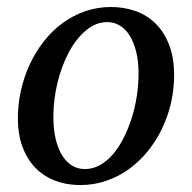

<svg xmlns="http://www.w3.org/2000/svg" viewBox="-20 -514 546 546"><path d="M374 -304.2Q374 -339.8 367.2 -367.2Q360.4 -394.5 348.6 -413.1Q336.9 -431.6 320.6 -441.4Q304.2 -451.2 285.2 -451.2Q252.4 -451.2 224.4 -427.5Q196.3 -403.8 175.8 -365.5Q155.3 -327.1 143.6 -279.1Q131.8 -231 131.8 -182.1Q131.8 -145 138.7 -117.2Q145.5 -89.4 157.7 -70.6Q169.9 -51.8 186 -42.5Q202.1 -33.2 221.2 -33.2Q244.6 -33.2 265.4 -45.2Q286.1 -57.1 303 -77.4Q319.8 -97.7 333 -124.5Q346.2 -151.4 355.5 -181.4Q364.7 -211.4 369.4 -243.2Q374 -274.9 374 -304.2ZM475.1 -299.8Q475.1 -259.3 466.1 -220.5Q457 -181.6 440.2 -147Q423.3 -112.3 399.7 -83.3Q376 -54.2 346.4 -33Q316.9 -11.7 282.2 0.2Q247.6 12.2 209 12.2Q168 12.2 134.8 -1Q101.6 -14.2 78.6 -38.8Q55.7 -63.5 43.2 -98.4Q30.8 -133.3 30.8 -176.8Q30.8 -217.3 39.6 -256.6Q48.3 -295.9 64.7 -331.1Q81.1 -366.2 104.5 -396.2Q127.9 -426.3 157.5 -448Q187 -469.7 221.9 -481.9Q256.8 -494.1 295.9 -494.1Q332 -494.1 364.5 -482.9Q397 -471.7 421.6 -447.8Q446.3 -423.8 460.7 -387.2Q475.1 -350.6 475.1 -299.8Z"/></svg>

Font: Charis SIL Phon
Style: Italic
Weight: 400
Italic angle: -11°
Foundry: SIL International
Version: Version 5.000